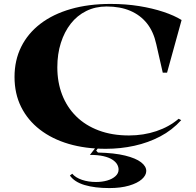

<svg xmlns="http://www.w3.org/2000/svg" viewBox="-20 -743 999 978"><path d="M903 -131Q857 -80 796 -48Q735 -16 664.5 -0.5Q594 15 519 15Q415 15 330 -10Q245 -35 183 -83Q121 -131 87.5 -198.5Q54 -266 54 -351Q54 -436 88 -504.5Q122 -573 186 -622Q250 -671 340.5 -697Q431 -723 543 -723Q621 -723 689 -712Q757 -701 812.5 -682.5Q868 -664 905 -641L831 -373H809L776 -518Q762 -582 728.5 -624Q695 -666 643.5 -688Q592 -710 523 -710Q466 -710 419.5 -687Q373 -664 340.5 -622.5Q308 -581 290 -524.5Q272 -468 272 -400Q272 -324 296.5 -260.5Q321 -197 368 -150.5Q415 -104 483 -78.5Q551 -53 637 -53Q711 -53 776.5 -75Q842 -97 890 -138ZM537 215Q463 215 411 199.5Q359 184 336 151L348 142Q365 162 397.5 173Q430 184 469 184Q500 184 526 176.5Q552 169 568 154.5Q584 140 584 121Q584 107 576.5 94Q569 81 552 70Q535 59 507 52.5Q479 46 438 46L474 0H488L470 24L479 34Q563 36 617.5 49.5Q672 63 698.5 83.5Q725 104 725 128Q725 150 702.5 170Q680 190 637.5 202.5Q595 215 537 215Z"/></svg>

Font: Kalnia SemiExpanded Medium
Style: Regular
Weight: 500
Width: 6
Designer: Frida Medrano
Foundry: Frida Medrano
Version: Version 1.105